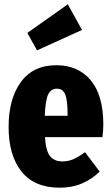

<svg xmlns="http://www.w3.org/2000/svg" viewBox="-20 -854 515 892"><path d="M456 -217H189Q193 -152 213 -128Q233 -104 270 -104Q297 -104 321 -114.5Q345 -125 375 -147L443 -57Q408 -22 361.5 -2Q315 18 257 18Q140 18 80 -57Q20 -132 20 -264Q20 -395 77 -473Q134 -551 242 -551Q343 -551 401.5 -481Q460 -411 460 -275Q460 -251 456 -217ZM294 -323Q294 -386 283.5 -414Q273 -442 244 -442Q217 -442 204 -415.5Q191 -389 188 -316H294ZM295 -834 361 -715 152 -620 107 -701Z"/></svg>

Font: Fira Sans Extra Condensed ExtraBold
Style: Regular
Weight: 800
Width: 1
Designer: Carrois Corporate & Edenspiekermann AG
Foundry: Carrois Corporate GbR & Edenspiekermann AG
Version: Version 4.203